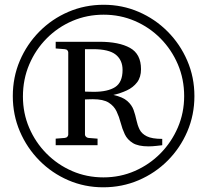

<svg xmlns="http://www.w3.org/2000/svg" viewBox="-20 -757 877 813"><path d="M803.2 -350.1Q803.2 -270.5 773.2 -200.4Q743.2 -130.4 690.2 -77.1Q637.2 -23.9 567.1 6.1Q497.1 36.1 417 36.1Q338.4 36.1 269 6.1Q199.7 -23.9 147 -77.1Q94.2 -130.4 64.2 -200.4Q34.2 -270.5 34.2 -350.1Q34.2 -430.2 64 -500Q93.8 -569.8 146.7 -623.3Q199.7 -676.8 269.5 -706.8Q339.4 -736.8 418.9 -736.8Q497.6 -736.8 567.1 -706.8Q636.7 -676.8 689.7 -623.5Q742.7 -570.3 772.9 -500.2Q803.2 -430.2 803.2 -350.1ZM759.8 -350.1Q759.8 -421.9 733.2 -484.4Q706.5 -546.9 659.7 -594.2Q612.8 -641.6 551 -668.2Q489.3 -694.8 418.9 -694.8Q348.6 -694.8 286.9 -668.5Q225.1 -642.1 178 -594.7Q130.9 -547.4 104 -484.4Q77.1 -421.4 77.1 -348.1Q77.1 -277.8 103.5 -216.1Q129.9 -154.3 176.8 -106.9Q223.6 -59.6 285.4 -32.7Q347.2 -5.9 418 -5.9Q488.8 -5.9 550.8 -33Q612.8 -60.1 659.7 -107.7Q706.5 -155.3 733.2 -217.5Q759.8 -279.8 759.8 -350.1ZM667 -142.1Q662.6 -141.6 643.6 -139.4Q624.5 -137.2 608.9 -137.2Q564.9 -137.2 542 -151.6Q519 -166 508.3 -188.7Q497.6 -211.4 491 -237.1Q484.4 -262.7 473.6 -285.4Q462.9 -308.1 440.2 -322.5Q417.5 -336.9 373 -336.9Q361.8 -336.9 351.6 -336.4Q341.3 -335.9 339.8 -335.9V-187Q339.8 -182.6 343.8 -178.2Q347.7 -173.8 355 -172.9L393.1 -169.9V-142.1H215.8V-169.9L253.9 -172.9Q261.7 -173.8 265.4 -178.2Q269 -182.6 269 -187V-535.2Q269 -539.6 265.4 -543.9Q261.7 -548.3 253.9 -548.8L215.8 -551.8V-580.1H401.9Q483.9 -580.1 530.5 -554.2Q577.1 -528.3 577.1 -463.9Q577.1 -430.2 560.5 -408.4Q543.9 -386.7 517.3 -374.3Q490.7 -361.8 460 -355Q500 -346.2 519 -329.3Q538.1 -312.5 545.7 -291.3Q553.2 -270 557.6 -248.8Q562 -227.5 570.8 -209.2Q579.6 -190.9 601.6 -179.9Q623.5 -168.9 667 -168.9ZM499 -460.9Q499 -502.4 470.2 -525.6Q441.4 -548.8 374 -548.8H339.8V-369.1Q341.3 -369.1 355.2 -368.7Q369.1 -368.2 377 -368.2Q436.5 -368.2 467.8 -388.4Q499 -408.7 499 -460.9Z"/></svg>

Font: Abyssinica SIL
Style: Regular
Weight: 400
Designer: Victor Gaultney and Lorna Evans
Foundry: SIL International
Version: Version 2.100